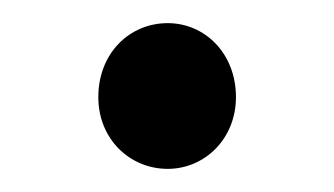

<svg xmlns="http://www.w3.org/2000/svg" viewBox="-20 -405 289 166"><path d="M125 -259C157 -259 184 -285 184 -321C184 -359 157 -385 125 -385C92 -385 65 -359 65 -321C65 -285 92 -259 125 -259Z"/></svg>

Font: Giro Sans Regular
Style: Regular
Weight: 400
Designer: Paul D. Hunt
Foundry: Adobe Systems Incorporated
Version: Version 1.000;PS 1.0;hotconv 1.0.88;makeotf.lib2.5.647800